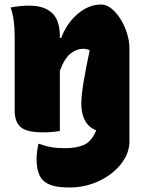

<svg xmlns="http://www.w3.org/2000/svg" viewBox="-20 -580 640 850"><path d="M270 76Q318 76 351.5 61.5Q385 47 406 -3Q340 -29 340 -122Q340 -157 350.5 -219.5Q361 -282 377 -357Q367 -364 347 -364Q320 -364 293 -343.5Q266 -323 245 -267V0Q209 6 171 6Q99 6 72 -17Q45 -40 45 -91V-420Q45 -496 27 -547Q48 -551 69 -553Q90 -555 110 -555Q175 -555 210 -523Q245 -491 245 -419V-412H251Q275 -477 324 -518.5Q373 -560 428 -560Q451 -560 473 -542.5Q495 -525 513 -496.5Q531 -468 542 -433.5Q553 -399 553 -365V41Q554 84 532 122Q510 160 472 189Q434 218 387 234Q340 250 290 250Q239 250 212 241.5Q185 233 170 218Q156 204 149 179.5Q142 155 142 128Q142 108 144 92Q146 76 150 57H155Q181 67 207 71.5Q233 76 270 76Z"/></svg>

Font: Recursive Mn Csl St Blk
Style: Regular
Weight: 900
Monospace: yes
Version: Version 1.079;hotconv 1.0.112;makeotfexe 2.5.65598; ttfautoh